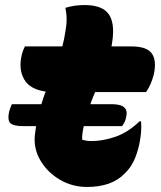

<svg xmlns="http://www.w3.org/2000/svg" viewBox="-20 -731 640 761"><path d="M27 -318H144Q148 -331 152 -343.5Q156 -356 161 -368Q98 -377 75.5 -417Q53 -457 66 -512Q71 -533 79 -547H227Q235 -577 239 -605Q249 -656 239 -700Q259 -706 277.5 -708.5Q296 -711 315 -711Q385 -711 410.5 -675.5Q436 -640 425 -566Q424 -557 422 -547H501Q563 -547 582.5 -518Q602 -489 589 -434Q579 -395 559 -366H357Q352 -354 347 -342Q342 -330 338 -318H424Q493 -318 480 -267Q478 -256 474 -248Q470 -240 464 -231H312Q308 -213 306.5 -200Q305 -187 306 -177Q313 -175 321.5 -173.5Q330 -172 344 -172Q388 -172 437.5 -189Q487 -206 533 -250H539Q541 -229 539 -205.5Q537 -182 532 -159Q523 -119 509.5 -91.5Q496 -64 474 -43Q423 10 325 10Q266 10 217 -19Q168 -48 140.5 -94.5Q113 -141 118 -194Q120 -213 123 -231H74Q34 -231 21.5 -242.5Q9 -254 16 -288Q18 -296 21 -303.5Q24 -311 27 -318Z"/></svg>

Font: Recursive Mn Csl St Blk
Style: Italic
Weight: 900
Italic angle: -15°
Monospace: yes
Version: Version 1.079;hotconv 1.0.112;makeotfexe 2.5.65598; ttfautoh